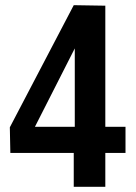

<svg xmlns="http://www.w3.org/2000/svg" viewBox="-20 -722 524 742"><path d="M20 -131 18 -230 265 -702 387 -700V-232H465V-131H387V0H265V-131ZM115 -232H269V-535Z"/></svg>

Font: Georama Semi Condensed SemiBold
Style: Regular
Weight: 600
Width: 4
Designer: Jean-Baptiste Levee
Foundry: Production Type
Version: Version 1.000